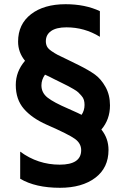

<svg xmlns="http://www.w3.org/2000/svg" viewBox="-20 -700 606 913"><path d="M177 -294Q177 -259 206 -236Q235 -213 305 -183Q359 -159 368 -154Q382 -175 382 -201Q382 -214 379 -224.5Q376 -235 367.5 -244.5Q359 -254 352.5 -260.5Q346 -267 329.5 -276.5Q313 -286 304.5 -290.5Q296 -295 271.5 -307Q247 -319 237 -324Q230 -328 215.5 -335Q201 -342 194 -345Q177 -321 177 -294ZM455 -647V-525Q382 -570 296 -570Q248 -570 223 -552.5Q198 -535 198 -504Q198 -490 203.5 -479Q209 -468 225 -457Q241 -446 254.5 -439Q268 -432 301 -416.5Q334 -401 355 -390Q403 -366 431.5 -345.5Q460 -325 481.5 -287Q503 -249 503 -199Q503 -132 462 -84Q496 -42 496 13Q496 98 433 145.5Q370 193 265 193Q149 193 76 150V21Q160 83 264 83Q366 83 366 14Q366 -18 336.5 -39.5Q307 -61 202 -107Q132 -138 93.5 -182.5Q55 -227 55 -296Q55 -360 99 -411Q66 -451 66 -502Q66 -585 127.5 -632.5Q189 -680 292 -680Q385 -680 455 -647Z"/></svg>

Font: Hind SemiBold
Style: Regular
Weight: 600
Designer: Manushi Parikh, Satya Rajpurohit
Foundry: Indian Type Foundry
Version: Version 2.001;PS 1.0;hotconv 1.0.79;makeotf.lib2.5.61930; tt